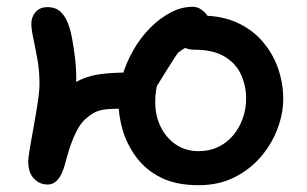

<svg xmlns="http://www.w3.org/2000/svg" viewBox="-20 -531 902 564"><path d="M563 13Q497 13 452.5 -9.5Q408 -32 380.5 -69Q353 -106 340.5 -148.5Q328 -191 328 -232Q328 -271 340 -310.5Q352 -350 373 -386Q394 -422 422 -450Q450 -478 481.5 -494.5Q513 -511 546 -511Q560 -511 572 -502.5Q584 -494 591 -482.5Q598 -471 598 -461Q598 -455 585.5 -444.5Q573 -434 555.5 -421Q538 -408 521.5 -394Q505 -380 496 -366Q470 -326 448.5 -290.5Q427 -255 405 -233.5Q383 -212 355 -212Q319 -212 298 -210.5Q277 -209 263 -203Q249 -197 234 -184Q216 -169 203.5 -143Q191 -117 183 -91Q175 -65 171 -49Q162 -17 149.5 -3Q137 11 120 11Q96 11 79.5 -6.5Q63 -24 63 -56Q63 -69 68 -97.5Q73 -126 79.5 -162Q86 -198 91 -231Q96 -264 96 -286Q96 -322 90 -356Q84 -390 78 -418Q72 -446 72 -461Q72 -481 84.5 -495.5Q97 -510 119 -510Q145 -510 160 -494.5Q175 -479 183 -453Q188 -439 192.5 -414Q197 -389 200.5 -359.5Q204 -330 204 -300Q204 -277 200.5 -246Q197 -215 191 -182.5Q185 -150 179 -122Q173 -94 169.5 -76.5Q166 -59 166 -59L79 -83Q81 -100 87.5 -123.5Q94 -147 105 -172.5Q116 -198 131 -222Q146 -246 165 -263Q192 -286 219 -298Q246 -310 280.5 -314Q315 -318 361 -318Q368 -318 379.5 -327.5Q391 -337 404.5 -351Q418 -365 431.5 -378.5Q445 -392 456 -399L547 -402Q530 -395 511 -382Q492 -369 475 -348.5Q458 -328 447 -299Q436 -270 436 -232Q436 -191 452 -158.5Q468 -126 496.5 -106.5Q525 -87 564 -87Q596 -87 621.5 -99.5Q647 -112 665 -133.5Q683 -155 693 -183Q703 -211 703 -241Q703 -279 688 -312Q673 -345 639.5 -365Q606 -385 550 -385Q527 -385 509.5 -399Q492 -413 492 -430Q492 -445 504 -457.5Q516 -470 534.5 -477.5Q553 -485 573 -485Q631 -485 675.5 -465Q720 -445 750.5 -410Q781 -375 796.5 -331Q812 -287 812 -240Q812 -199 796 -155Q780 -111 748.5 -73Q717 -35 670.5 -11Q624 13 563 13Z"/></svg>

Font: Shantell Sans Medium
Style: Regular
Weight: 500
Designer: Stephen Nixon, Anya Danilova, Shantell Martin
Foundry: Arrow Type
Version: Version 1.011;[c5ecc13dd]